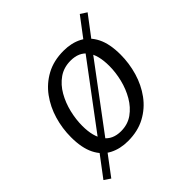

<svg xmlns="http://www.w3.org/2000/svg" viewBox="-187 -742 957 957"><g transform="rotate(-45 291.0 -263.5)"><path d="M523.3 -609.4 556.8 -587.7 440.2 -433.5 434.6 -428.5 162.8 -64.8 157.5 -55.8 54.3 81.7 21.2 59.3 136.7 -93.9 144.8 -102.2 413.9 -461.9 418.2 -470.3ZM336.4 -537.1Q392.4 -537.1 434.6 -514.9Q476.8 -492.7 500.4 -445.4Q524.1 -398 524.1 -322.7Q524.1 -261.4 506.8 -202Q489.4 -142.7 454.6 -95Q419.7 -47.3 367.5 -19.2Q315.4 9 245.7 9Q190.6 9 148.1 -13Q105.6 -35 81.7 -82.7Q57.9 -130.3 57.9 -205.7Q57.9 -267.7 75.2 -326.5Q92.6 -385.4 127.3 -432.9Q161.9 -480.4 214.1 -508.7Q266.3 -537.1 336.4 -537.1ZM326.3 -477.5Q278 -477.5 242.4 -452.5Q206.8 -427.5 183.7 -387Q160.5 -346.5 149 -298.9Q137.6 -251.3 137.6 -206.3Q137.6 -130.4 167.3 -90.5Q197.1 -50.5 255.7 -50.5Q303.3 -50.5 338.6 -75.7Q373.9 -100.9 397.5 -141.4Q421.1 -181.9 432.8 -229.5Q444.4 -277.1 444.4 -322Q444.4 -398.9 415 -438.2Q385.5 -477.5 326.3 -477.5Z"/></g></svg>

Font: Bitter Thin
Style: Italic
Weight: 100
Italic angle: -9°
Designer: Sol Matas, and Bitter project Authors
Foundry: Sol Matas
Version: Version 2.002